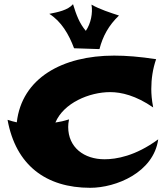

<svg xmlns="http://www.w3.org/2000/svg" viewBox="-20 -857 803 915"><path d="M734 -193C625 -113 534 -98 478 -98C381 -98 305 -154 305 -252C305 -261 306 -274 309 -288C287 -281 265 -276 244 -273C283 -366 405 -418 505 -418C558 -418 627 -402 710 -345C703 -382 701 -409 701 -433C701 -481 708 -529 724 -575C645 -587 581 -592 524 -592C276 -592 84 -484 60 -274C46 -277 31 -281 16 -286C55 -70 199 38 410 38C533 38 712 -35 734 -193ZM547 -783C507 -796 454 -813 416 -835C423 -795 413 -745 389 -710C359 -745 344 -785 328 -837C303 -808 255 -799 215 -791C272 -755 308 -694 333 -627L454 -623C470 -685 498 -736 547 -783Z"/></svg>

Font: Shojumaru
Style: Regular
Weight: 400
Designer: Astigmatic (AOETI)
Foundry: Astigmatic (AOETI)
Version: Version 1.000